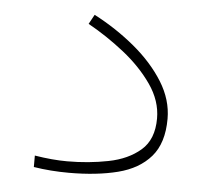

<svg xmlns="http://www.w3.org/2000/svg" viewBox="-38 -441 525 481"><g transform="rotate(5 224.5 -201.0)"><path d="M144.5 -29.3Q198.7 -29.3 248 -39.1Q297.4 -48.8 328.6 -75.9Q359.9 -103 359.9 -155.8Q359.9 -200.2 331.5 -241Q303.2 -281.7 259.3 -316.4Q215.3 -351.1 168.5 -377L181.6 -400.9Q237.8 -371.6 284.2 -333Q330.6 -294.4 358.4 -249.8Q386.2 -205.1 386.2 -157.2Q386.2 -96.2 356.7 -62Q327.1 -27.8 274.4 -14.4Q221.7 -1 151.9 -1Q105.5 -1 63 -7.8V-36.6Q107.9 -29.3 144.5 -29.3Z"/></g></svg>

Font: Vazirmatn RD UI Thin
Style: Regular
Weight: 100
Designer: Saber Rastikerdar
Foundry: Saber Rastikerdar
Version: Version 33.003